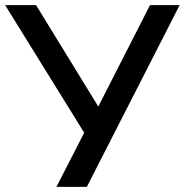

<svg xmlns="http://www.w3.org/2000/svg" viewBox="-27 -725 717 745"><path d="M192 0 311 -232 309 -195 -7 -705H113L356 -309H353L555 -705H670L310 0Z"/></svg>

Font: Nunito Sans 8pt SemiBold
Style: Regular
Weight: 600
Version: Version 3.101;gftools[0.9.27]